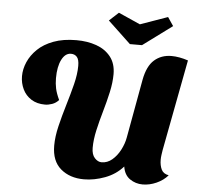

<svg xmlns="http://www.w3.org/2000/svg" viewBox="-59 -945 1071 1027"><g transform="rotate(5 476.0 -432.0)"><path d="M429 20Q353 20 304 -21.5Q255 -63 255 -146Q255 -194 268.5 -250.5Q282 -307 300 -366.5Q318 -426 332 -481.5Q346 -537 346 -582Q346 -616 334 -629.5Q322 -643 302 -643Q271 -643 252 -605.5Q233 -568 233 -506Q233 -477 238.5 -451Q244 -425 260 -391Q245 -374 224.5 -367Q204 -360 187 -360Q143 -360 112.5 -379.5Q82 -399 66.5 -431.5Q51 -464 51 -501Q51 -539 67.5 -577Q84 -615 117 -647Q150 -679 202 -698.5Q254 -718 325 -718Q384 -718 432 -701Q480 -684 509 -647.5Q538 -611 538 -554Q538 -509 526.5 -457Q515 -405 499.5 -351.5Q484 -298 472.5 -247Q461 -196 461 -152Q461 -116 478 -97.5Q495 -79 515 -79Q546 -79 571.5 -100.5Q597 -122 614.5 -155.5Q632 -189 638 -223L695 -537Q709 -612 746.5 -645Q784 -678 839 -678Q859 -678 881.5 -674Q904 -670 928 -662L835 -173Q833 -160 831 -146.5Q829 -133 829 -120Q829 -90 839.5 -68Q850 -46 879 -41Q855 -13 818 3.5Q781 20 744 20Q706 20 675.5 -1Q645 -22 638 -67Q599 -23 541.5 -1.5Q484 20 429 20ZM611 -722 488 -838 538 -884 655 -832 802 -884 833 -838 676 -722Z"/></g></svg>

Font: Sansita Swashed Light ExtraBold
Style: Regular
Weight: 800
Version: Version 1.003